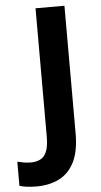

<svg xmlns="http://www.w3.org/2000/svg" viewBox="-135 -752 527 999"><g transform="rotate(-5 128.5 -252.0)"><path d="M15 210Q-14 210 -36 207Q-58 204 -74 199V73Q-58 77 -40.5 80Q-23 83 -3 83Q23 83 44.5 73Q66 63 78 35.5Q90 8 90 -45V-714H241V-46Q241 46 212.5 102.5Q184 159 133 184.5Q82 210 15 210Z"/></g></svg>

Font: Noto Sans
Style: Bold
Weight: 700
Designer: Monotype Design Team
Foundry: Monotype Imaging Inc.
Version: Version 2.000;GOOG;noto-source:20170915:90ef993387c0; ttfaut